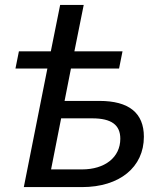

<svg xmlns="http://www.w3.org/2000/svg" viewBox="-20 -762 651 782"><path d="M385 -351H243L269 -483H465L479 -553H283L321 -742H225L187 -553H57L43 -483H173L77 0H314C467 0 566 -81 566 -205C566 -302 505 -351 385 -351ZM314 -72H188L229 -280H356C434 -280 470 -253 470 -197C470 -121 407 -72 314 -72Z"/></svg>

Font: AWKNG-Font Medium
Style: Italic
Weight: 500
Italic angle: -11.3°
Designer: Awakening Church
Foundry: Awakening Church
Version: Version 1.700;PS 001.700;hotconv 1.0.88;makeotf.lib2.5.64775